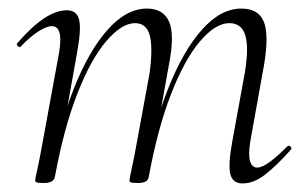

<svg xmlns="http://www.w3.org/2000/svg" viewBox="-20 -419 714 448"><path d="M546 9Q523 9 517.5 -12.5Q512 -34 522 -89L551 -248Q561 -307 552.5 -336Q544 -365 515 -365Q483 -365 447 -323Q411 -281 379.5 -200.5Q348 -120 327 -6L317 -7Q337 -123 372 -211.5Q407 -300 451 -349.5Q495 -399 543 -399Q583 -399 595.5 -368.5Q608 -338 596 -267L564 -89Q559 -58 563.5 -43Q568 -28 580 -28Q592 -28 610 -41.5Q628 -55 650 -77Q654 -81 658 -77Q662 -73 658 -69Q625 -32 598.5 -11.5Q572 9 546 9ZM82 8Q69 8 65.5 6.5Q62 5 62 2Q62 -1 67 -23.5Q72 -46 76 -68L118 -297Q128 -358 101 -358Q89 -358 70 -346Q51 -334 29 -311Q26 -307 21.5 -311.5Q17 -316 21 -319Q54 -357 82.5 -376Q111 -395 136 -395Q159 -395 164.5 -373.5Q170 -352 160 -297L108 -6Q105 8 82 8ZM302 8Q289 8 285.5 6.5Q282 5 282 2Q282 -1 287.5 -26.5Q293 -52 297 -74L329 -248Q337 -307 329.5 -336Q322 -365 295 -365Q264 -365 228 -323Q192 -281 160.5 -200.5Q129 -120 108 -6L97 -7Q117 -123 152 -211.5Q187 -300 231 -349.5Q275 -399 323 -399Q361 -399 374.5 -368.5Q388 -338 374 -267L327 -6Q325 8 302 8Z"/></svg>

Font: Cormorant Infant Light
Style: Italic
Weight: 300
Italic angle: -10°
Designer: Christian Thalmann (Catharsis Fonts)
Foundry: Catharsis Fonts
Version: Version 4.001